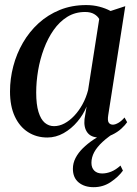

<svg xmlns="http://www.w3.org/2000/svg" viewBox="-20 -546 554 777"><path d="M418 -80Q414.5 -58 420 -49.8Q425.5 -41.5 437 -41.5Q446 -41.5 458.5 -48.5Q471 -55.5 484 -70.5L494.5 -51.5Q487 -40 471.2 -25.5Q455.5 -11 432.8 -0.2Q410 10.5 381.5 10.5Q348.5 10.5 333.5 -9.8Q318.5 -30 322 -64L330.5 -115Q317.5 -82.5 293.2 -53.8Q269 -25 237.5 -7.2Q206 10.5 171.5 10.5Q127.5 10.5 93.2 -11.5Q59 -33.5 39.8 -75Q20.5 -116.5 20.5 -176Q20.5 -227.5 33.8 -278Q47 -328.5 72.8 -373Q98.5 -417.5 136 -451.8Q173.5 -486 222 -505.8Q270.5 -525.5 329 -525.5Q357 -525.5 382 -519Q407 -512.5 427.5 -501.5L487 -521ZM381.5 -469Q375 -481 360.8 -489.2Q346.5 -497.5 324.5 -497.5Q284 -497.5 252.2 -477.8Q220.5 -458 197 -424.5Q173.5 -391 157.8 -348.8Q142 -306.5 134.2 -260.8Q126.5 -215 126.5 -171.5Q126.5 -123 135.8 -93Q145 -63 161.2 -49.2Q177.5 -35.5 198.5 -35.5Q220 -35.5 240.8 -46.5Q261.5 -57.5 280.2 -77.2Q299 -97 313.8 -123.8Q328.5 -150.5 336.5 -181.5ZM359 211.5Q321.5 211.5 298.2 192.2Q275 173 275 137Q275 114 285.8 93.2Q296.5 72.5 315.2 54Q334 35.5 358.5 19Q383 2.5 410 -11.5L429 -24.5L454 -15.5Q418.5 6.5 395.5 27.8Q372.5 49 361.2 70Q350 91 350 113Q350 133 361.5 144.5Q373 156 393.5 156Q411.5 156 430.2 148.5Q449 141 467.5 124L477.5 144.5Q459.5 169.5 428.5 190.5Q397.5 211.5 359 211.5Z"/></svg>

Font: Merriweather 120pt
Style: Italic
Weight: 400
Italic angle: -7.8°
Version: Version 2.101